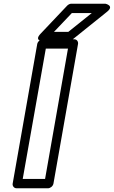

<svg xmlns="http://www.w3.org/2000/svg" viewBox="-20 -986 611 1031"><path d="M222 -25H102L226 -725H345ZM238 25C249 25 264 15 267 0L399 -750C401 -761 394 -775 379 -775H210C199 -775 183 -765 180 -750L48 0C46 11 54 25 69 25ZM366 -916H473L347 -815H270ZM362 -966C356 -966 347 -962 341 -956L198 -805C161 -766 210 -765 210 -765H348C353 -765 361 -768 367 -772L555 -923C596 -956 546 -966 546 -966Z"/></svg>

Font: Asimov
Style: XWidOuIt
Weight: 500
Designer: Google
Version: Version 2.000980; 2014